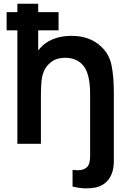

<svg xmlns="http://www.w3.org/2000/svg" viewBox="-20 -770 692 1028"><path d="M589.5 -272V92.5Q589.5 151.5 563.2 188.2Q537 225 488.5 234.5Q465.5 238.5 441.5 238.5Q409.5 238.5 368.5 229V139.5Q378 140.5 385 141Q392 141.5 397 141.5Q427.5 141.5 444.5 126Q462.5 110.5 462.5 66.5V-266.5Q462.5 -386.5 417.5 -428Q383.5 -460.5 329 -460.5Q279.5 -460.5 250 -434.5Q216 -408 205 -356Q199 -323.5 199 -245V0H73V-607.5H15.5V-705H73V-750H184.5V-705H293.5V-607.5H184.5V-500L196 -513.5Q223 -543.5 261 -559.2Q299 -575 339.5 -577Q343.5 -577.5 349.8 -577.8Q356 -578 364.5 -578Q460 -578 521 -521Q564.5 -481.5 577 -421Q589.5 -361.5 589.5 -272Z"/></svg>

Font: Russisch Sans
Style: Bold
Weight: 700
Designer: Michael Sharanda (font) & Cristiano Sobral (main changes)
Foundry: Michael Sharanda
Version: Version 2.00;September 8, 2020;FontCreator 13.0.0.2681 64-bi